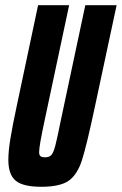

<svg xmlns="http://www.w3.org/2000/svg" viewBox="-20 -708 467 736"><path d="M12 -95Q12 -129 20 -177.5Q28 -226 44 -301L126 -688H245L151 -246Q130 -149 130 -125Q130 -113 135.5 -109Q141 -105 153 -105Q169 -105 177 -114Q185 -123 192 -149.5Q199 -176 213 -246L307 -688H427L344 -300Q312 -149 294 -93.5Q276 -38 243 -15Q210 8 138 8Q68 8 40 -15.5Q12 -39 12 -95Z"/></svg>

Font: Saira Ultra Condensed ExtraBold
Style: Italic
Weight: 800
Width: 1
Italic angle: -12°
Designer: Hector Gatti with collaboration of the Omnibus-Type team
Foundry: Omnibus-Type
Version: Version 1.001; ttfautohint (v1.8)